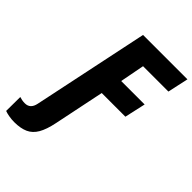

<svg xmlns="http://www.w3.org/2000/svg" viewBox="-369 -836 1199 1199"><g transform="rotate(45 230.5 -237.0)"><path d="M-15 240Q-40 240 -64 235.5Q-88 231 -100 226L-99 102Q-91 105 -78 107.5Q-65 110 -51 110Q-3 110 8 54L169 -714H561L531 -576H307L276 -414H483L452 -275H243L174 59Q160 128 137 167.5Q114 207 77 223.5Q40 240 -15 240Z"/></g></svg>

Font: Noto Sans Disp ExtBd
Style: Italic
Weight: 800
Italic angle: -12°
Designer: Monotype Design Team
Foundry: Monotype Imaging Inc.
Version: Version 2.000;GOOG;noto-source:20170915:90ef993387c0